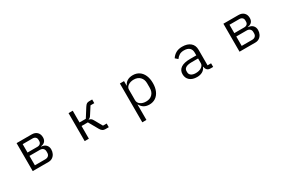

<svg xmlns="http://www.w3.org/2000/svg" viewBox="117 -1780 4767 3216"><g transform="rotate(-30 2500.0 -172.0)"><path d="M282 0V-541H573Q639 -541 676.5 -504Q714 -467 714 -404Q714 -354 687 -325Q660 -296 609 -289V-285Q670 -280 701.5 -246.5Q733 -213 733 -161Q733 -117 715 -80Q697 -43 664 -21.5Q631 0 587 0ZM552 -313Q587 -313 607.5 -331.5Q628 -350 628 -382V-406Q628 -438 607.5 -456.5Q587 -475 552 -475H362V-313ZM563 -66Q602 -66 624.5 -87Q647 -108 647 -145V-169Q647 -206 624.5 -227Q602 -248 563 -248H362V-66Z M1287 0V-541H1368V-314H1490L1597 -483Q1619 -518 1638 -529.5Q1657 -541 1686 -541H1744V-470H1671L1583 -333Q1567 -307 1556 -297.5Q1545 -288 1525 -281V-277Q1549 -274 1565 -262.5Q1581 -251 1597 -222L1682 -71H1753V0H1683Q1656 0 1634 -14.5Q1612 -29 1593 -63L1490 -245H1368V0Z M2280 210V-541H2360V-454H2364Q2409 -554 2535 -554Q2604 -554 2655.5 -519.5Q2707 -485 2735 -421Q2763 -357 2763 -271Q2763 -185 2735 -120.5Q2707 -56 2655.5 -21.5Q2604 13 2535 13Q2416 13 2364 -87H2360V210ZM2677 -226V-316Q2677 -391 2632 -436.5Q2587 -482 2512 -482Q2448 -482 2404 -452Q2360 -422 2360 -375V-172Q2360 -120 2403.5 -89.5Q2447 -59 2512 -59Q2588 -59 2632.5 -104.5Q2677 -150 2677 -226Z M3266 -151Q3266 -228 3326.5 -268.5Q3387 -309 3506 -309H3624V-363Q3624 -422 3588.5 -453.5Q3553 -485 3485 -485Q3433 -485 3398 -465Q3363 -445 3334 -405L3286 -447Q3317 -496 3367.5 -525Q3418 -554 3489 -554Q3590 -554 3647 -506Q3704 -458 3704 -372V-70H3772V0H3723Q3679 0 3657 -23Q3635 -46 3630 -85H3624Q3606 -38 3562 -12.5Q3518 13 3457 13Q3368 13 3317 -31Q3266 -75 3266 -151ZM3624 -158V-249H3502Q3426 -249 3388 -227Q3350 -205 3350 -165V-142Q3350 -101 3382.5 -78Q3415 -55 3471 -55Q3537 -55 3580.5 -84.5Q3624 -114 3624 -158Z M4282 0V-541H4573Q4639 -541 4676.5 -504Q4714 -467 4714 -404Q4714 -354 4687 -325Q4660 -296 4609 -289V-285Q4670 -280 4701.5 -246.5Q4733 -213 4733 -161Q4733 -117 4715 -80Q4697 -43 4664 -21.5Q4631 0 4587 0ZM4552 -313Q4587 -313 4607.5 -331.5Q4628 -350 4628 -382V-406Q4628 -438 4607.5 -456.5Q4587 -475 4552 -475H4362V-313ZM4563 -66Q4602 -66 4624.5 -87Q4647 -108 4647 -145V-169Q4647 -206 4624.5 -227Q4602 -248 4563 -248H4362V-66Z"/></g></svg>

Font: IBM Plex Sans JP
Style: Regular
Weight: 400
Designer: Mike Abbink; Paul van der Laan; Pieter van Rosmalen; Wujin Sim; Yejin Wi; Jinhee Kim; Boomi Park; Yona Kim; Kichan Ma
Foundry: Sandoll Inc.
Version: Version 1.001